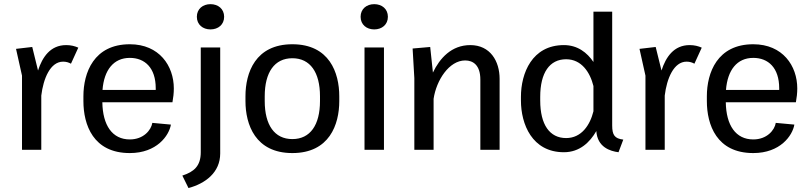

<svg xmlns="http://www.w3.org/2000/svg" viewBox="-20 -732 3961 938"><path d="M58.3 -493.3 87.5 -362.5V0H181.7V-265C191.7 -348.3 225.8 -430.8 288.3 -430.8C304.2 -430.8 315.8 -426.7 326.7 -420.8L362.5 -499.2C345.8 -506.7 326.7 -511.7 303.3 -511.7C225.8 -511.7 186.7 -452.5 165.8 -387.5L137.5 -502.5Z M387.5 -238.3C387.5 -122.5 435 15.8 614.2 15.8C745.8 15.8 805.8 -69.2 815 -123.3L724.2 -131.7C718.3 -95.8 680.8 -50.8 614.2 -50.8C528.3 -50.8 481.7 -120 480 -232.5H822.5C826.7 -255 829.2 -277.5 829.2 -300C829.2 -410 758.3 -515.8 614.2 -515.8C438.3 -515.8 387.5 -376.7 387.5 -261.7ZM480.8 -292.5C488.3 -390 535 -449.2 614.2 -449.2C687.5 -449.2 740.8 -400.8 740.8 -300.8V-292.5Z M870.8 125.8 900.8 186.7C981.7 165 1055.8 111.7 1055.8 17.5V-500H960.8V11.7C960.8 79.2 927.5 107.5 870.8 125.8ZM1008.3 -711.7C970.8 -711.7 941.7 -688.3 941.7 -650C941.7 -611.7 970.8 -588.3 1008.3 -588.3C1045.8 -588.3 1075 -611.7 1075 -650C1075 -688.3 1045.8 -711.7 1008.3 -711.7Z M1179.2 -238.3C1179.2 -123.3 1227.5 15.8 1408.3 15.8C1589.2 15.8 1637.5 -123.3 1637.5 -238.3V-261.7C1637.5 -376.7 1589.2 -515.8 1408.3 -515.8C1227.5 -515.8 1179.2 -376.7 1179.2 -261.7ZM1408.3 -52.5C1320.8 -52.5 1273.3 -121.7 1273.3 -238.3V-261.7C1273.3 -378.3 1320.8 -447.5 1408.3 -447.5C1495.8 -447.5 1543.3 -378.3 1543.3 -261.7V-238.3C1543.3 -121.7 1495.8 -52.5 1408.3 -52.5Z M1760.8 0H1855.8V-500H1760.8ZM1808.3 -711.7C1770.8 -711.7 1741.7 -688.3 1741.7 -650C1741.7 -611.7 1770.8 -588.3 1808.3 -588.3C1845.8 -588.3 1875 -611.7 1875 -650C1875 -688.3 1845.8 -711.7 1808.3 -711.7Z M2004.2 0H2098.3V-249.2C2111.7 -340 2174.2 -436.7 2252.5 -436.7C2290.8 -436.7 2326.7 -414.2 2326.7 -343.3V0H2420.8V-346.7C2420.8 -433.3 2375 -511.7 2277.5 -511.7C2185.8 -511.7 2128.3 -447.5 2095 -377.5L2081.7 -502.5L1995.8 -495L2004.2 -350Z M2525 -240.8C2525 -125.8 2579.2 11.7 2735 11.7C2811.7 11.7 2861.7 -36.7 2893.3 -91.7C2898.3 -12.5 2961.7 6.7 3001.7 11.7L3025 -50C2982.5 -55 2970.8 -72.5 2970.8 -119.2V-675H2879.2V-429.2C2848.3 -475 2801.7 -511.7 2735 -511.7C2579.2 -511.7 2525 -374.2 2525 -259.2ZM2879.2 -311.7V-188.3C2862.5 -120.8 2820.8 -57.5 2745.8 -57.5C2665 -57.5 2619.2 -123.3 2619.2 -240.8V-259.2C2619.2 -376.7 2665 -442.5 2745.8 -442.5C2820.8 -442.5 2862.5 -379.2 2879.2 -311.7Z M3104.2 -493.3 3133.3 -362.5V0H3227.5V-265C3237.5 -348.3 3271.7 -430.8 3334.2 -430.8C3350 -430.8 3361.7 -426.7 3372.5 -420.8L3408.3 -499.2C3391.7 -506.7 3372.5 -511.7 3349.2 -511.7C3271.7 -511.7 3232.5 -452.5 3211.7 -387.5L3183.3 -502.5Z M3433.3 -238.3C3433.3 -122.5 3480.8 15.8 3660 15.8C3791.7 15.8 3851.7 -69.2 3860.8 -123.3L3770 -131.7C3764.2 -95.8 3726.7 -50.8 3660 -50.8C3574.2 -50.8 3527.5 -120 3525.8 -232.5H3868.3C3872.5 -255 3875 -277.5 3875 -300C3875 -410 3804.2 -515.8 3660 -515.8C3484.2 -515.8 3433.3 -376.7 3433.3 -261.7ZM3526.7 -292.5C3534.2 -390 3580.8 -449.2 3660 -449.2C3733.3 -449.2 3786.7 -400.8 3786.7 -300.8V-292.5Z"/></svg>

Font: Boon Medium
Style: Regular
Weight: 500
Designer: Sungsit Sawaiwan
Foundry: FontUni
Version: Version 2.0